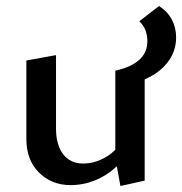

<svg xmlns="http://www.w3.org/2000/svg" viewBox="-20 -612 608 641"><path d="M463 -347V-9L382 9L370 -57Q337 -26 297.5 -10Q258 6 216 6Q152 6 110 -36Q68 -78 68 -148V-410L167 -428V-183Q167 -128 191 -97Q215 -66 258 -66Q286 -66 314.5 -78Q343 -90 365 -112V-376Q472 -400 472 -474Q472 -516 445 -541L511 -592Q539 -574 553.5 -547Q568 -520 568 -487Q568 -441 540 -404.5Q512 -368 463 -347Z"/></svg>

Font: Ysabeau Semibold
Style: Regular
Weight: 600
Designer: Christian Thalmann (Catharsis Fonts)
Version: Version 0.003